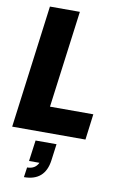

<svg xmlns="http://www.w3.org/2000/svg" viewBox="-113 -841 755 1200"><g transform="rotate(10 265.0 -241.0)"><path d="M128 298 137 235Q188 235 208 193H142L160 60H293L279 165Q261 298 128 298ZM466 0H1L103 -780H293L212 -164H487Z"/></g></svg>

Font: Tanohe Sans ExtraBold
Style: Italic
Weight: 800
Designer: Village Type and Design LLC & Cristiano Sobral
Foundry: Cooper Hewitt Smithsonian Design Museum
Version: Version 1.00;September 29, 2021;FontCreator 13.0.0.2655 64-b